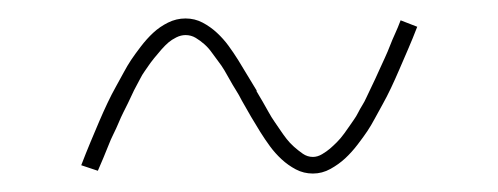

<svg xmlns="http://www.w3.org/2000/svg" viewBox="-20 -391 540 208"><path d="M319 -203Q309 -203 300.5 -207.5Q292 -212 285 -218.5Q278 -225 272.5 -232.5Q267 -240 262 -248Q257 -256 252 -264.5Q247 -273 242 -282Q239 -288 235.5 -293.5Q232 -299 229 -304.5Q226 -310 223 -315Q220 -320 216.5 -324.5Q213 -329 209.5 -334Q206 -339 201.5 -343Q197 -347 192 -350Q187 -353 181 -353Q176 -353 171 -350.5Q166 -348 162.5 -345Q159 -342 155 -337.5Q151 -333 147 -328Q143 -323 141 -320Q139 -317 136.5 -313.5Q134 -310 132 -306Q130 -302 127.5 -297.5Q125 -293 123 -288.5Q121 -284 118.5 -279Q116 -274 113.5 -269Q111 -264 108.5 -258Q106 -252 103 -246Q100 -240 97.5 -233.5Q95 -227 92 -220Q89 -213 86 -206L68 -212Q73 -225 78 -237Q83 -249 87.5 -259.5Q92 -270 96.5 -279.5Q101 -289 105.5 -297Q110 -305 114 -312.5Q118 -320 122 -326Q126 -332 132.5 -340.5Q139 -349 146 -355.5Q153 -362 162 -366.5Q171 -371 181 -371Q191 -371 199.5 -366.5Q208 -362 215 -355.5Q222 -349 227.5 -341.5Q233 -334 238 -326Q243 -318 248 -309.5Q253 -301 258 -293V-292Q261 -287 264.5 -281Q268 -275 271 -269.5Q274 -264 277.5 -259Q281 -254 284 -249.5Q287 -245 290.5 -240.5Q294 -236 298.5 -232Q303 -228 308 -224.5Q313 -221 319 -221Q324 -221 329 -224Q334 -227 337.5 -230Q341 -233 345 -237Q349 -241 353 -246.5Q357 -252 359 -255Q361 -258 363.5 -261.5Q366 -265 368 -269Q370 -273 372.5 -277Q375 -281 377 -285.5Q379 -290 381.5 -295Q384 -300 386.5 -305.5Q389 -311 391.5 -316.5Q394 -322 397 -328.5Q400 -335 402.5 -341.5Q405 -348 408 -354.5Q411 -361 414 -369L432 -362Q427 -349 422 -337.5Q417 -326 412.5 -315.5Q408 -305 403.5 -295.5Q399 -286 394.5 -278Q390 -270 386 -262.5Q382 -255 378 -249Q374 -243 367.5 -234.5Q361 -226 354 -219.5Q347 -213 338 -208Q329 -203 319 -203Z"/></svg>

Font: Iosevka Slab Thin
Style: Regular
Weight: 100
Monospace: yes
Designer: Belleve Invis
Foundry: Belleve Invis
Version: Version 11.1.0; ttfautohint (v1.8.3)